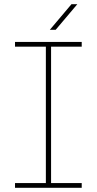

<svg xmlns="http://www.w3.org/2000/svg" viewBox="-20 -901 464 921"><path d="M52 0V-23H200V-677H52V-700H372V-677H225V-23H372V0ZM219 -758 323 -881H351L247 -758Z"/></svg>

Font: MuseoModerno Thin
Style: Regular
Weight: 100
Designer: Pablo Cosgaya, Héctor Gatti, Marcela Romero, and the Authors of The MuseoModerno Project.
Foundry: Omnibus-Type Team
Version: Version 1.003